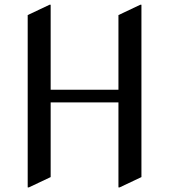

<svg xmlns="http://www.w3.org/2000/svg" viewBox="-20 -777 719 816"><path d="M97.7 19.5V-712.9L190.4 -756.8H195.3V-395.5H483.4V-712.9L576.2 -756.8H581.1V-24.4L488.3 19.5H483.4V-341.8H195.3V-24.4L102.5 19.5Z"/></svg>

Font: Nova Slim
Style: Book
Weight: 400
Version: Version 2.000